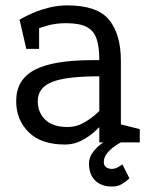

<svg xmlns="http://www.w3.org/2000/svg" viewBox="-20 -528 543 712"><path d="M221.7 8Q132.2 8 86.1 -38Q40 -84 40 -153Q40 -233 108.7 -269Q177.3 -305 323.3 -305H348.3V-245Q224 -245 172 -223.6Q120 -202.2 120 -153Q120 -110.8 148 -83.9Q176 -57 231.7 -57ZM82 -403 52.5 -455Q52.5 -455 66.9 -463Q81.3 -471 106 -481.5Q130.7 -492 162.7 -500Q194.7 -508 230 -508L225 -442Q189.8 -442 161 -434.5Q132.2 -427 111.6 -417.5Q91 -408 82 -403ZM428.3 -245 348.3 -305Q348.3 -353 338.4 -383.2Q328.5 -413.5 302 -427.8Q275.5 -442 225 -442L230 -508Q340.7 -508 384.5 -454.5Q428.3 -401 428.3 -302ZM390 -163.3 416.7 -146.7Q416.7 -146.7 407.2 -131Q397.7 -115.3 379.9 -92.3Q362.2 -69.3 337.9 -46.3Q313.7 -23.3 284.2 -7.7Q254.7 8 221.7 8L231.7 -57Q263 -57 291.1 -73Q319.2 -89 341.8 -110.2Q364.3 -131.3 377.2 -147.3Q390 -163.3 390 -163.3ZM428.3 -45 348.3 -60V-305L428.3 -245ZM348.3 -60 428.3 -140V0H348.3ZM418.3 0 411.7 -70.8 498.3 -49.2V0ZM125 -346.7H77.5L52.5 -455H125ZM428.3 0Q428.3 0 418.9 5.3Q409.5 10.7 396.7 20.8Q383.8 31 374.4 44.3Q365 57.7 365 73.7Q365 85.7 373.5 92Q382 98.3 395 98.3Q408 98.3 421 90Q434 81.7 434 81.7L460 133.3Q447 145.8 431.4 154.8Q415.8 163.8 395 163.8Q356 163.8 333 141.5Q310 119.2 310 78.3Q310 58.2 321.5 41Q333 23.8 348.7 11Q364.3 -1.8 375.8 -8.9Q387.3 -16 387.3 -16Z"/></svg>

Font: Epunda Slab Light
Style: Regular
Weight: 300
Designer: Simon Atzbach
Foundry: typofactur
Version: Version 1.102